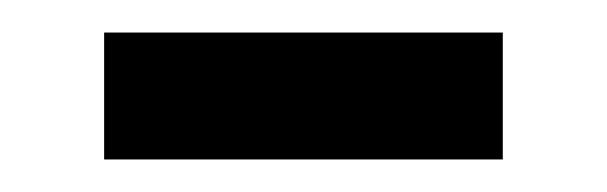

<svg xmlns="http://www.w3.org/2000/svg" viewBox="-20 -325 373 118"><path d="M44 -227V-305H289V-227Z"/></svg>

Font: Libra Sans
Style: Regular
Weight: 400
Foundry: Context Ltd
Version: Version 1.000; ttfautohint (v1.3)